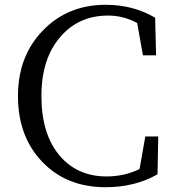

<svg xmlns="http://www.w3.org/2000/svg" viewBox="-20 -766 730 802"><path d="M421 16Q258 16 156.5 -90Q55 -196 55 -365Q55 -531 159 -638.5Q263 -746 421 -746Q537 -746 628 -692L632 -535H577L553 -670Q495 -701 432 -701Q309 -701 233 -613Q153 -522 153 -365Q153 -206 229 -116Q303 -29 425 -29Q500 -29 563 -60L587 -196H641L638 -38Q544 16 421 16Z"/></svg>

Font: GenRyuMin TW R
Style: Regular
Weight: 400
Version: Version 1.501;PS 1;hotconv 16.6.51;makeotf.lib2.5.65220